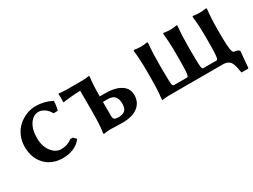

<svg xmlns="http://www.w3.org/2000/svg" viewBox="-45 -892 1938 1468"><g transform="rotate(-30 924.5 -157.5)"><path d="M277.8 -391.1Q231.9 -391.1 200.4 -344.7Q168.9 -298.3 168.9 -224.1Q168.9 -149.9 204.6 -103Q240.2 -56.2 289.1 -56.2Q344.7 -56.2 386.2 -88.9H408.2L432.1 -64Q403.8 -25.9 360.6 -8.1Q317.4 9.8 268.1 9.8Q170.4 9.8 112.3 -51.3Q54.2 -112.3 54.2 -211.9Q54.2 -262.7 74 -306.6Q93.8 -350.6 126.2 -379.2Q158.7 -407.7 198.7 -423.8Q238.8 -439.9 279.8 -439.9Q356.4 -439.9 420.9 -405.8L422.9 -402.8Q422.9 -365.2 411.1 -324.2L374 -323.2Q356 -356 330.1 -373.5Q304.2 -391.1 277.8 -391.1Z M549.8 -430.2H687Q700.2 -430.2 716.6 -431.6Q732.9 -433.1 742.7 -434.6L752 -436L752.9 -423.8Q744.1 -364.7 744.1 -258.8H794.9Q877.4 -258.8 928.2 -227.3Q979 -195.8 979 -136.2Q979 -71.8 931.2 -34.4Q883.3 2.9 794.9 2.9Q757.3 2.9 742.2 2Q708 0 689.9 0Q676.8 0 660.9 1.7Q645 3.4 636.2 4.9L627 6.8L626 -5.9Q636.2 -67.9 636.2 -180.2V-371.1Q598.6 -370.1 560.1 -366.7Q521.5 -363.3 501.5 -360.4L481.9 -356.9L480 -369.1Q481.9 -384.8 481.9 -396Q481.9 -398.4 480 -424.8L481.9 -435.1Q524.9 -430.2 549.8 -430.2ZM866.2 -127.9Q866.2 -164.6 847.9 -187.3Q829.6 -210 789.1 -210H744.1V-85.9Q744.1 -64 753.9 -56.4Q763.7 -48.8 790 -48.8Q826.2 -48.8 846.2 -65.2Q866.2 -81.5 866.2 -127.9Z M1278.8 -49.8H1392.6Q1400.9 -49.8 1405.8 -60.1H1404.8Q1412.6 -77.1 1412.6 -200.2V-249Q1412.6 -355.5 1403.8 -423.8L1405.8 -436Q1441.4 -430.2 1466.8 -430.2Q1492.7 -430.2 1526.9 -436L1528.8 -423.8Q1520.5 -355.5 1520.5 -249V-194.8Q1520.5 -77.6 1526.9 -60.1Q1530.8 -49.8 1538.6 -49.8H1652.8Q1660.6 -49.8 1665.5 -60.1H1664.6Q1672.9 -79.1 1672.9 -195.8V-249Q1672.9 -351.6 1663.6 -423.8L1665.5 -436Q1701.2 -430.2 1726.6 -430.2Q1752.4 -430.2 1786.6 -436L1788.6 -423.8Q1779.8 -351.6 1779.8 -249V-181.2Q1780.8 -107.4 1786.1 -75Q1791.5 -42.5 1805.7 -41Q1848.6 -37.6 1848.6 -16.1L1836.9 117.2Q1836.9 118.2 1835.7 121.3Q1834.5 124.5 1834.5 125H1774.9L1772.5 117.2V118.2Q1768.1 92.8 1765.4 78.9Q1762.7 64.9 1756.3 47.4Q1750 29.8 1741.7 21.2Q1733.4 12.7 1719.5 6.3Q1705.6 0 1686.5 0H1206.5Q1181.2 0 1145.5 5.9L1143.6 -5.9Q1152.8 -78.1 1152.8 -181.2V-249Q1152.8 -351.6 1143.6 -423.8L1145.5 -436Q1181.6 -430.2 1206.5 -430.2Q1231.9 -430.2 1266.6 -436L1268.6 -423.8Q1260.7 -349.1 1260.7 -249V-194.8Q1260.7 -76.2 1266.6 -60.1Q1270.5 -49.8 1278.8 -49.8Z"/></g></svg>

Font: Linear Smooth
Style: Bold
Weight: 700
Designer: Philipp H. Poll, Flanker
Foundry: Philipp H. Poll, reworked by Flanker
Version: Version 1.061 | FøM Fix